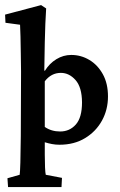

<svg xmlns="http://www.w3.org/2000/svg" viewBox="-24 -566 475 758"><path d="M7.8 172.4 5.4 137.7 53.7 124Q55.2 114.7 56.4 75.4Q57.6 36.1 58.1 -28.3L59.1 -282.7Q58.6 -318.8 58.1 -355.5Q57.6 -392.1 56.9 -422.1Q56.2 -452.1 55.2 -468.3L-2.4 -476.1L-3.9 -508.3L138.2 -545.9L158.2 -532.7Q156.2 -502 155 -471.7Q153.8 -441.4 152.8 -398.7Q151.9 -356 150.9 -287.6L153.3 -286.6Q170.9 -315.4 198.5 -332.3Q226.1 -349.1 257.3 -349.1Q295.9 -349.1 328.9 -329.3Q361.8 -309.6 382.1 -272.9Q402.3 -236.3 402.3 -185.1Q402.3 -133.3 378.7 -90.1Q355 -46.9 312 -20.8Q269 5.4 210.9 5.4Q195.3 5.4 181.2 2.7Q167 0 152.8 -4.4V44.4Q152.8 73.2 153.8 95Q154.8 116.7 156.7 124L220.7 136.2L218.8 172.4ZM213.4 -46.9Q251 -46.9 275.4 -74.5Q299.8 -102.1 299.8 -162.1Q299.3 -221.7 274.2 -250Q249 -278.3 216.3 -278.3Q178.2 -278.3 152.8 -245.1V-64.9Q178.7 -46.9 213.4 -46.9Z"/></svg>

Font: Lateef SemiBold
Style: Regular
Weight: 600
Designer: SIL International
Foundry: SIL International
Version: Version 4.200